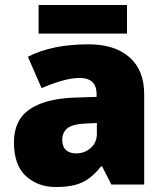

<svg xmlns="http://www.w3.org/2000/svg" viewBox="-20 -741 663 771"><path d="M336 -563Q441 -563 500 -511Q559 -459 559 -363V0H427L390 -73H386Q363 -44 338.5 -25.5Q314 -7 282 1.5Q250 10 204 10Q132 10 84 -34Q36 -78 36 -169Q36 -258 97.5 -301Q159 -344 276 -349L368 -352V-360Q368 -397 350 -412.5Q332 -428 301 -428Q268 -428 228 -416.5Q188 -405 147 -387L92 -513Q140 -538 200.5 -550.5Q261 -563 336 -563ZM325 -245Q273 -243 251.5 -226.5Q230 -210 230 -180Q230 -152 245 -138.5Q260 -125 285 -125Q320 -125 344.5 -147Q369 -169 369 -204V-247ZM490 -721V-606H135V-721Z"/></svg>

Font: Noto Sans Ethiopic Black
Style: Regular
Weight: 900
Designer: Monotype Design Team
Foundry: Monotype Imaging Inc.
Version: Version 2.102; ttfautohint (v1.8.4.7-5d5b)